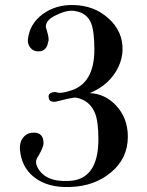

<svg xmlns="http://www.w3.org/2000/svg" viewBox="-20 -732 583 763"><path d="M488 -189Q488 -102 421 -47Q356 8 259 11Q168 15 113 -30Q64 -70 59 -141Q58 -169 73.5 -187Q89 -205 114 -205Q153 -205 153 -163Q153 -148 133 -113Q123 -99 123 -87Q123 -81 128 -69Q158 -8 253 -13Q371 -17 371 -179Q371 -248 358 -281Q337 -334 282 -344Q274 -345 247 -339L202 -328Q176 -325 174 -342Q169 -360 189 -365Q197 -367 202 -366Q211 -363 216 -363Q232 -363 254 -370Q355 -396 355 -535Q355 -608 342 -640Q326 -680 279 -688Q249 -694 208 -674Q162 -655 162 -625L168 -604Q174 -584 173 -571L168 -552Q161 -534 145 -529Q140 -528 131 -528Q112 -528 100.5 -542.5Q89 -557 91 -576Q98 -638 150 -676Q202 -714 273 -712Q355 -710 411 -659Q469 -607 467 -533Q466 -499 451 -467Q418 -396 337 -362Q398 -359 441 -313Q488 -263 488 -189Z"/></svg>

Font: GFS Didot Classic
Style: Regular
Weight: 400
Designer: George D. Matthiopoulos
Foundry: George D. Matthiopoulos
Version: Version 1.000